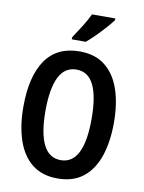

<svg xmlns="http://www.w3.org/2000/svg" viewBox="-101 -1014 820 1094"><g transform="rotate(10 308.5 -467.5)"><path d="M571 -358Q571 -248 543 -165Q515 -82 457 -36Q399 10 309 10Q219 10 161 -36.5Q103 -83 75 -166.5Q47 -250 47 -359Q47 -535 112.5 -630Q178 -725 309 -725Q399 -725 457 -679Q515 -633 543 -550.5Q571 -468 571 -358ZM175 -358Q175 -230 208 -163Q241 -96 309 -96Q442 -96 442 -358Q442 -487 409.5 -553.5Q377 -620 309 -620Q241 -620 208 -553Q175 -486 175 -358ZM476 -945V-936Q462 -916 437 -888Q412 -860 384 -832Q356 -804 333 -785H252V-797Q277 -834 301 -872.5Q325 -911 341 -945Z"/></g></svg>

Font: Avrile Sans Condensed SemiBold
Style: Regular
Weight: 600
Width: 3
Designer: Monotype Design Team
Foundry: Monotype Imaging Inc.
Version: Version 2.001;September 10, 2019;FontCreator 11.5.0.2425 64-